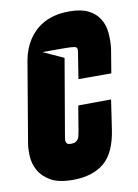

<svg xmlns="http://www.w3.org/2000/svg" viewBox="-84 -773 608 846"><g transform="rotate(-10 220.5 -350.0)"><path d="M292 -530Q298 -555 282.5 -558Q267 -561 230 -561H138L230 -519L173 -186Q172 -178 170.5 -170Q169 -162 170 -155.5Q171 -149 176 -145Q181 -141 193 -141Q206 -141 213.5 -145.5Q221 -150 225 -156.5Q229 -163 230.5 -171.5Q232 -180 234 -188L253 -302L400 -303L381 -175Q366 -70 314 -26.5Q262 17 174 17Q109 17 73.5 -4Q38 -25 21.5 -55.5Q5 -86 3.5 -120.5Q2 -155 7 -181L67 -536Q76 -587 102 -627Q113 -644 129 -660Q145 -676 167.5 -689Q190 -702 219 -709.5Q248 -717 286 -717Q338 -717 370 -701Q402 -685 419 -658Q436 -631 439.5 -596.5Q443 -562 439 -525L421 -416H274Z"/></g></svg>

Font: Relentless
Style: Condensed Bold Italic
Weight: 700
Width: 3
Italic angle: -7°
Designer: Sparks studio
Foundry: Sparks Studio
Version: Version 1.101